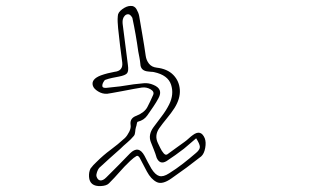

<svg xmlns="http://www.w3.org/2000/svg" viewBox="-20 -553 1040 647"><path d="M341 -237Q325 -236 310.5 -245Q296 -254 293 -264Q286 -286 320 -299Q331 -303 343 -306Q355 -309 366 -311Q395 -314 392 -342Q388 -371 384.5 -400Q381 -429 378 -458Q377 -469 376.5 -479Q376 -489 377 -499Q377 -511 392 -522Q407 -533 420 -533Q433 -534 440 -522Q447 -510 449 -499Q455 -463 460.5 -431.5Q466 -400 471 -365Q473 -350 482 -338.5Q491 -327 508 -325Q544 -321 564 -300.5Q584 -280 586 -250.5Q588 -221 568 -189Q557 -172 542.5 -154.5Q528 -137 516 -120Q500 -96 512 -71Q515 -65 520 -54.5Q525 -44 531.5 -36.5Q538 -29 544 -33Q559 -44 573.5 -54.5Q588 -65 602 -75Q609 -80 616 -86.5Q623 -93 630 -98Q657 -118 670 -87Q675 -74 671.5 -54.5Q668 -35 658 -26Q634 -7 609 11.5Q584 30 558 48Q527 70 508 60.5Q489 51 475 25Q470 16 464.5 5Q459 -6 454 -15Q447 -31 439.5 -27Q432 -23 419 -11Q398 9 382.5 27Q367 45 347 65Q339 73 320 74Q301 75 291 67Q281 59 280 43Q279 27 285 15Q294 3 305 -7Q328 -30 352.5 -48Q377 -66 401 -88Q409 -96 415.5 -109Q422 -122 420 -133Q417 -155 440 -163Q467 -174 476.5 -192Q486 -210 496 -233Q501 -244 487.5 -252Q474 -260 458 -258Q450 -257 431.5 -253.5Q413 -250 392 -246Q371 -242 356.5 -239.5Q342 -237 341 -237ZM641 -87Q630 -78 620 -69Q610 -60 600 -52Q586 -41 571 -30.5Q556 -20 541 -10Q519 3 508 -21Q504 -35 498.5 -48.5Q493 -62 488 -75Q479 -99 497 -124Q511 -143 525.5 -162Q540 -181 550 -201Q567 -235 556.5 -267.5Q546 -300 499 -310Q495 -311 490 -311Q485 -311 480 -312Q454 -314 453 -337Q452 -348 450 -358.5Q448 -369 446 -379Q442 -408 437 -436.5Q432 -465 426 -493Q419 -505 412 -505Q405 -505 400.5 -500Q396 -495 395 -491Q393 -486 393 -479.5Q393 -473 394 -467Q398 -434 402.5 -400.5Q407 -367 411 -334Q414 -313 408 -306Q402 -299 381 -295Q370 -293 358 -290.5Q346 -288 335 -284Q332 -283 328 -275.5Q324 -268 325 -262Q326 -256 339 -257Q362 -259 385 -262Q408 -265 431 -269Q448 -271 464.5 -272.5Q481 -274 497 -267Q531 -253 514 -222Q510 -215 506 -208Q502 -201 497 -194Q487 -179 476 -163.5Q465 -148 445 -143Q442 -143 441 -136Q440 -129 438 -124Q436 -117 435.5 -108.5Q435 -100 431 -95Q421 -83 408.5 -72.5Q396 -62 385 -51Q367 -35 349 -19Q331 -3 314 13Q310 18 307 26.5Q304 35 305 41Q309 54 318 55Q327 56 338 45Q358 25 378 5Q398 -15 418 -36Q447 -65 467 -28Q478 -6 490 15Q503 36 516.5 40Q530 44 550 31Q574 16 596.5 -1.5Q619 -19 641 -38Q654 -49 653.5 -58.5Q653 -68 641 -87Z"/></svg>

Font: Shizuru
Style: Regular
Weight: 400
Version: Version 1.000